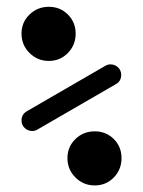

<svg xmlns="http://www.w3.org/2000/svg" viewBox="-20 -551 425 570"><path d="M203.9 -138.2Q227.5 -161.1 261.2 -161.1Q294.9 -161.1 317.9 -138.2Q340.8 -115.2 340.8 -81.5Q340.8 -47.9 317.9 -24.2Q294.9 -0.5 261.2 -0.5Q227.5 -0.5 203.9 -24.2Q180.2 -47.9 180.2 -81.5Q180.2 -115.2 203.9 -138.2ZM67.6 -507.8Q91.3 -530.8 125 -530.8Q158.7 -530.8 181.6 -507.8Q204.6 -484.9 204.6 -451.2Q204.6 -417.5 181.6 -393.8Q158.7 -370.1 125 -370.1Q91.3 -370.1 67.6 -393.8Q43.9 -417.5 43.9 -451.2Q43.9 -484.9 67.6 -507.8ZM308.1 -359.9Q320.8 -359.9 330.3 -351.1Q339.8 -342.3 339.8 -328.6Q339.8 -310.1 324.2 -301.3L91.3 -166.5Q84 -162.1 75.7 -162.1Q63 -162.1 53.5 -170.9Q43.9 -179.7 43.9 -193.4Q43.9 -211.4 59.6 -220.7L292.5 -355.5Q299.8 -359.9 308.1 -359.9Z"/></svg>

Font: Fandogh
Style: Regular
Weight: 400
Designer: Amin Abedi
Version: Version 1.00